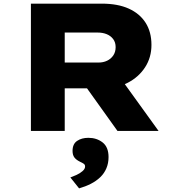

<svg xmlns="http://www.w3.org/2000/svg" viewBox="-20 -720 998 1056"><path d="M150 0V-700H539Q628 -700 688.5 -672.5Q749 -645 781 -594.5Q813 -544 813 -473Q813 -404 778 -350Q743 -296 683 -265Q623 -234 546 -234H336V0ZM626 0 400 -316 606 -341 852 0ZM336 -376H522Q548 -376 569 -386Q590 -396 603 -415Q616 -434 616 -461Q616 -487 602.5 -505Q589 -523 567 -532Q545 -541 517 -541H336ZM415 316 367 256Q381 251 400 242.5Q419 234 433.5 221.5Q448 209 448 196Q448 186 441 181Q434 176 421 170Q400 160 389.5 146.5Q379 133 379 110Q379 72 404 55Q429 38 466 38Q512 38 544.5 63.5Q577 89 577 144Q577 178 565 206Q553 234 531 255Q509 276 479.5 291Q450 306 415 316Z"/></svg>

Font: Lexend Tera ExtraBold
Style: Regular
Weight: 800
Designer: Bonnie Shaver-Troup, Thomas Jockin
Foundry: Lexend
Version: Version 1.007